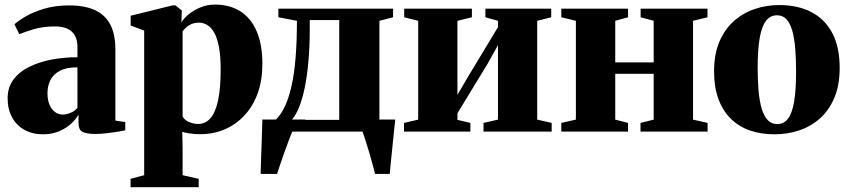

<svg xmlns="http://www.w3.org/2000/svg" viewBox="-20 -560 3612 817"><path d="M163 11.5Q118.5 11.5 84.5 -7.2Q50.5 -26 31.5 -60.5Q12.5 -95 12.5 -141.5Q12.5 -189 37.8 -222.2Q63 -255.5 105.8 -276.2Q148.5 -297 201.2 -306.8Q254 -316.5 309.5 -316.5V-361.5Q309.5 -388 299.5 -407.2Q289.5 -426.5 268.5 -437Q247.5 -447.5 214 -447.5Q162.5 -447.5 123 -435.5Q83.5 -423.5 62 -414.5L41.5 -456.5Q57 -471 89.2 -490Q121.5 -509 168.5 -523Q215.5 -537 274.5 -537Q340 -537 383.5 -517.2Q427 -497.5 449 -456Q471 -414.5 471 -348.5V-47L513 -40.5V-5.5Q502 -3 481 0.5Q460 4 434.5 7Q409 10 385 10Q348.5 10 331.2 1.2Q314 -7.5 314 -38V-72.5Q304 -53.5 283 -34Q262 -14.5 231.8 -1.5Q201.5 11.5 163 11.5ZM247.5 -72.5Q262 -72.5 280.5 -80Q299 -87.5 309.5 -101.5V-273.5Q262 -273.5 234.2 -258.5Q206.5 -243.5 194.2 -218.8Q182 -194 182 -163Q182 -136 190.2 -115.5Q198.5 -95 213.2 -83.8Q228 -72.5 247.5 -72.5Z M535.5 236.5V201L593.5 185.5V-430L536 -451.5V-493L713.5 -537H726.5L753.5 -515.5L752 -464.5Q760.5 -480 781.2 -497.8Q802 -515.5 831.5 -528Q861 -540.5 895 -540.5Q957.5 -540.5 1002.8 -511.8Q1048 -483 1072.2 -426.8Q1096.5 -370.5 1096.5 -287.5Q1096.5 -219.5 1077 -164.5Q1057.5 -109.5 1021.5 -70.2Q985.5 -31 937.2 -10Q889 11 831.5 11Q809 11 787.2 7.8Q765.5 4.5 755.5 1L757 70V185.5L825.5 201V236.5ZM823.5 -32.5Q854 -32.5 875.5 -57Q897 -81.5 908 -133Q919 -184.5 919 -265Q919 -321 911.8 -359.2Q904.5 -397.5 891.8 -420.5Q879 -443.5 862.2 -453.5Q845.5 -463.5 827 -463.5Q807 -463.5 793.2 -457Q779.5 -450.5 770.8 -442Q762 -433.5 757 -427.5V-64Q765 -49.5 784.2 -41Q803.5 -32.5 823.5 -32.5Z M1134.5 0V-45L1151 -48Q1175 -70.5 1192.2 -107.2Q1209.5 -144 1221 -196.2Q1232.5 -248.5 1238 -317.2Q1243.5 -386 1243.5 -471.5L1164.5 -486.5V-523H1652.5V-486.5L1594.5 -471.5V0ZM1221.5 -50H1423.5V-474.5H1298V-435.5Q1298 -362 1292.5 -300Q1287 -238 1277 -188.5Q1267 -139 1252.8 -104Q1238.5 -69 1221.5 -50ZM1089 180Q1090 147.5 1091.2 108.8Q1092.5 70 1094 29Q1095.5 -12 1096.5 -51.5H1280.5L1225 -2.5Q1219 10 1209.8 34.8Q1200.5 59.5 1190.2 88.2Q1180 117 1171.5 142Q1163 167 1159 180ZM1576 180Q1572 163.5 1565 137.8Q1558 112 1549.8 84.5Q1541.5 57 1534 33.5Q1526.5 10 1522 -2L1499 -51.5H1662Q1660 -35 1657.5 -10.8Q1655 13.5 1652.2 40.8Q1649.5 68 1646.8 94.5Q1644 121 1641.8 143.5Q1639.5 166 1638.5 180Z M1699 0V-37L1759.5 -51V-471.5L1700 -486.5V-523H1988V-486.5L1926.5 -471.5V-156.5L1971 -232.5L2099 -444.5V-471.5L2045.5 -486.5V-523H2325.5V-486.5L2266 -471.5V-51L2327.5 -37V0H2037.5V-37L2099 -51V-368L2055 -289L1926.5 -78V-50L1981.5 -37V0Z M2368.5 0V-37L2430.5 -51V-471.5L2368.5 -486.5V-523H2652.5V-486.5L2598 -471.5V-294.5H2761.5V-471.5L2706 -486.5V-523H2990.5V-486.5L2929 -471.5V-51L2991 -37V0H2705.5V-37L2761.5 -51V-246H2598V-51L2652.5 -37V0Z M3018.5 -256Q3018.5 -329.5 3041.2 -382.8Q3064 -436 3103 -470.5Q3142 -505 3191.8 -521.8Q3241.5 -538.5 3295.5 -538.5Q3375.5 -538.5 3433.2 -508.2Q3491 -478 3522 -418.5Q3553 -359 3553 -270.5Q3553 -197 3530.2 -143.5Q3507.5 -90 3468.8 -55.8Q3430 -21.5 3380.2 -5Q3330.5 11.5 3275.5 11.5Q3217 11.5 3169.8 -5.2Q3122.5 -22 3088.8 -55.8Q3055 -89.5 3036.8 -139.5Q3018.5 -189.5 3018.5 -256ZM3287.5 -32Q3315.5 -32 3333.2 -55.2Q3351 -78.5 3359.2 -128Q3367.5 -177.5 3367.5 -255Q3367.5 -310 3363.8 -354.5Q3360 -399 3351 -430.2Q3342 -461.5 3326.2 -478.2Q3310.5 -495 3287 -495Q3258 -495 3239.8 -471.8Q3221.5 -448.5 3212.8 -399.2Q3204 -350 3204 -271Q3204 -216 3208 -172Q3212 -128 3221.5 -96.8Q3231 -65.5 3247 -48.8Q3263 -32 3287.5 -32Z"/></svg>

Font: Merriweather 96pt Black
Style: Regular
Weight: 900
Version: Version 2.100